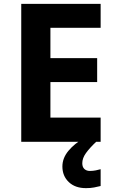

<svg xmlns="http://www.w3.org/2000/svg" viewBox="-20 -734 600 994"><path d="M501 0H90V-714H501V-590H241V-433H483V-309H241V-125H501ZM406 111Q406 131 417 141Q428 151 445 151Q461 151 476 148Q491 145 501 142V229Q485 233 467 236.5Q449 240 425 240Q369 240 336 208.5Q303 177 303 128Q303 84 335 46Q367 8 413 -17L478 0Q444 32 425 58.5Q406 85 406 111Z"/></svg>

Font: Noto Sans IKEA
Style: Bold
Weight: 600
Designer: Monotype Design Team
Foundry: Monotype Imaging Inc.
Version: Version 2.001